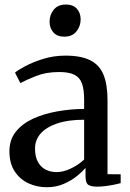

<svg xmlns="http://www.w3.org/2000/svg" viewBox="-20 -794 558 825"><path d="M181 10.5Q138.5 10.5 102 -6.5Q65.5 -23.5 43 -57.8Q20.5 -92 20.5 -144Q20.5 -193.5 48 -228Q75.5 -262.5 121.5 -283.8Q167.5 -305 224.8 -315.2Q282 -325.5 341.5 -326V-366Q341.5 -408.5 332.5 -434.5Q323.5 -460.5 300.2 -472.5Q277 -484.5 234 -484.5Q178 -484.5 135.2 -467.5Q92.5 -450.5 67.5 -437L44.5 -482Q56.5 -492.5 88.8 -509.8Q121 -527 166 -541Q211 -555 261.5 -555Q328 -555 367.8 -535Q407.5 -515 424.8 -472.8Q442 -430.5 442 -363.5V-45.5L498.5 -45V-7Q487.5 -4 470.5 -0.5Q453.5 3 434 5.5Q414.5 8 397.5 8Q371 8 359.2 0Q347.5 -8 347.5 -36.5V-72.5Q336 -58.5 312.5 -39Q289 -19.5 255.5 -4.5Q222 10.5 181 10.5ZM223.5 -54.5Q252 -54.5 284.2 -69.8Q316.5 -85 341.5 -108.5V-279.5Q272.5 -279.5 225.5 -263.5Q178.5 -247.5 154.5 -220Q130.5 -192.5 130.5 -156Q130.5 -121 142.8 -98.5Q155 -76 176.2 -65.2Q197.5 -54.5 223.5 -54.5ZM255.5 -636.5Q225.5 -636.5 209.2 -655Q193 -673.5 193 -701Q193 -730.5 211 -752.5Q229 -774.5 263 -774.5H264Q294 -774.5 310.2 -756.5Q326.5 -738.5 326.5 -711Q326.5 -681.5 308.5 -659Q290.5 -636.5 256.5 -636.5Z"/></svg>

Font: Merriweather 48pt
Style: Regular
Weight: 400
Version: Version 2.100